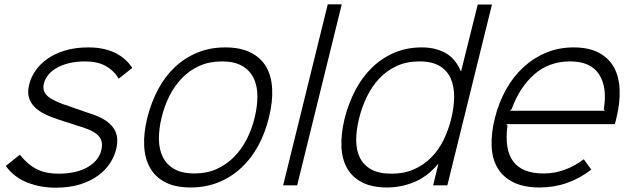

<svg xmlns="http://www.w3.org/2000/svg" viewBox="-20 -860 2927 891"><path d="M519 -167Q511 -134 490.5 -102.5Q470 -71 435.5 -45.5Q401 -20 352 -4.5Q303 11 237 11Q168 11 106.5 -13Q45 -37 7 -90L72 -142Q111 -94 152.5 -74Q194 -54 250 -54Q335 -54 387 -84.5Q439 -115 450 -163Q460 -202 439.5 -227Q419 -252 358 -271Q353 -272 338.5 -277Q324 -282 307 -287.5Q290 -293 275 -297.5Q260 -302 255 -304Q217 -316 187 -331Q157 -346 138.5 -365.5Q120 -385 113.5 -410.5Q107 -436 116 -470Q124 -502 145 -532.5Q166 -563 200 -587Q234 -611 281.5 -625.5Q329 -640 390 -640Q530 -640 594 -545L531 -495Q508 -533 470 -554Q432 -575 375 -575Q334 -575 301 -567Q268 -559 243.5 -545Q219 -531 204 -512.5Q189 -494 184 -473Q174 -435 204.5 -411Q235 -387 304 -366Q308 -364 321.5 -359.5Q335 -355 350 -350Q365 -345 378 -340Q391 -335 396 -334Q438 -321 465 -304Q492 -287 506.5 -266Q521 -245 523.5 -220Q526 -195 519 -167Z M1228 -315Q1211 -244 1178.5 -184Q1146 -124 1099.5 -81Q1053 -38 994 -14Q935 10 865 10Q794 10 747.5 -14Q701 -38 676.5 -81Q652 -124 649 -183.5Q646 -243 664 -315Q682 -386 714 -446Q746 -506 792 -549Q838 -592 896.5 -616Q955 -640 1026 -640Q1096 -640 1143.5 -616Q1191 -592 1215.5 -549.5Q1240 -507 1243 -447Q1246 -387 1228 -315ZM1162 -315Q1175 -369 1174.5 -416Q1174 -463 1156.5 -498.5Q1139 -534 1103 -554.5Q1067 -575 1010 -575Q952 -575 906 -554.5Q860 -534 825.5 -498.5Q791 -463 767 -416Q743 -369 730 -315Q717 -262 717.5 -214.5Q718 -167 735.5 -131.5Q753 -96 789 -75.5Q825 -55 882 -55Q939 -55 985 -75.5Q1031 -96 1066 -131.5Q1101 -167 1125 -214Q1149 -261 1162 -315Z M1359 0H1294L1501 -840H1566Z M2056 0H1990L2014 -98H2012Q1963 -40 1902 -15Q1841 10 1777 10Q1707 10 1661 -13.5Q1615 -37 1591 -79Q1567 -121 1564.5 -179.5Q1562 -238 1579 -309Q1597 -380 1628.5 -440.5Q1660 -501 1705.5 -545.5Q1751 -590 1809 -615Q1867 -640 1938 -640Q2001 -640 2047.5 -614Q2094 -588 2118 -530H2120L2197 -839H2263ZM2074 -309Q2087 -362 2087.5 -410Q2088 -458 2072 -495Q2056 -532 2020.5 -553.5Q1985 -575 1926 -575Q1867 -575 1820.5 -553.5Q1774 -532 1739.5 -495Q1705 -458 1682 -410Q1659 -362 1646 -309Q1633 -256 1633 -209.5Q1633 -163 1650 -128.5Q1667 -94 1702.5 -74Q1738 -54 1797 -54Q1855 -54 1900.5 -74Q1946 -94 1980.5 -128.5Q2015 -163 2038 -209.5Q2061 -256 2074 -309Z M2840 -310Q2838 -302 2836.5 -296Q2835 -290 2833 -284H2329L2335 -278Q2305 -55 2502 -55Q2553 -55 2600 -72Q2647 -89 2689 -121L2724 -73Q2671 -32 2611 -11Q2551 10 2485 10Q2411 10 2362.5 -14Q2314 -38 2289 -80.5Q2264 -123 2261.5 -182Q2259 -241 2276 -310Q2294 -383 2328 -444Q2362 -505 2409.5 -548.5Q2457 -592 2515.5 -616Q2574 -640 2642 -640Q2712 -640 2758.5 -615.5Q2805 -591 2829 -547.5Q2853 -504 2855.5 -443Q2858 -382 2840 -310ZM2787 -346 2782 -353Q2799 -455 2760 -515Q2721 -575 2626 -575Q2528 -575 2459.5 -515Q2391 -455 2354 -353L2346 -346Z"/></svg>

Font: TypoPRO Sinkin Sans
Style: 300 Light Italic
Weight: 300
Italic angle: -112°
Designer: Keith Bates
Foundry: K-Type
Version: Sinkin Sans (version 1.0)  by Keith Bates   •   © 2014   www